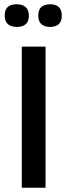

<svg xmlns="http://www.w3.org/2000/svg" viewBox="-20 -878 314 898"><path d="M82 0V-660H193V0ZM215 -752Q188 -752 173.5 -765Q159 -778 159 -805Q159 -833 173.5 -845.5Q188 -858 215 -858Q241 -858 255 -845Q269 -832 269 -804Q269 -778 254.5 -765Q240 -752 215 -752ZM59 -752Q32 -752 17 -765Q2 -778 2 -805Q2 -833 16.5 -845.5Q31 -858 58 -858Q85 -858 100 -845Q115 -832 115 -804Q115 -778 100.5 -765Q86 -752 59 -752Z"/></svg>

Font: Bricolage Grotesque 96pt ExtraBold Medium
Style: Regular
Weight: 500
Version: Version 1.001;gftools[0.9.33.dev8+g029e19f]